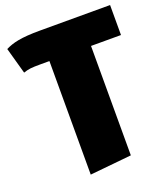

<svg xmlns="http://www.w3.org/2000/svg" viewBox="-151 -634 839 963"><g transform="rotate(-20 269.0 -153.0)"><path d="M549 -536H176C71 -536 27 -524 -11 -505L28 -365C55 -374 69 -376 120 -376H167V230L389 208V-376H549Z"/></g></svg>

Font: Fira Sans Ultra
Style: Regular
Weight: 950
Designer: Carrois Corporate & Edenspiekermann AG
Foundry: Carrois Corporate GbR & Edenspiekermann AG
Version: Version 4.203;PS 004.203;hotconv 1.0.88;makeotf.lib2.5.64775